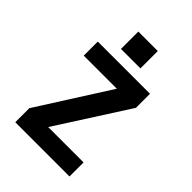

<svg xmlns="http://www.w3.org/2000/svg" viewBox="-257 -1041 1165 1165"><g transform="rotate(45 325.0 -458.5)"><path d="M91.5 0V-120.5L383.5 -579.5H99.5V-700H547.5V-579.5L253.5 -120.5H557V0ZM230.5 -917H397.5V-768H230.5Z"/></g></svg>

Font: Trispace Thin
Style: Bold
Weight: 700
Version: Version 1.210